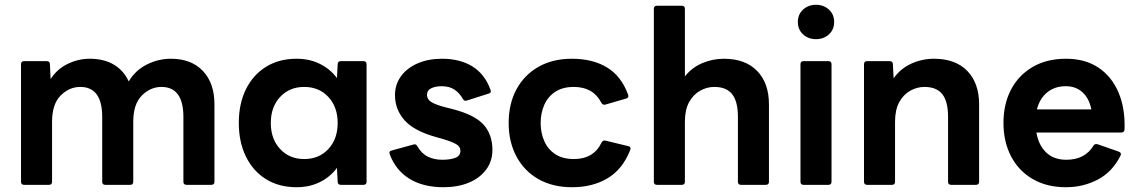

<svg xmlns="http://www.w3.org/2000/svg" viewBox="-20 -774 4757 804"><path d="M81 0Q68 0 68 -13V-505Q68 -518 81 -518H175Q189 -518 189 -505L192 -443Q219 -485 263.5 -506.5Q308 -528 356 -528Q415 -528 456.5 -503.5Q498 -479 519 -433Q547 -480 595 -504Q643 -528 696 -528Q781 -528 829.5 -477Q878 -426 878 -337V-13Q878 0 865 0H761Q748 0 748 -13V-284Q748 -410 656 -410Q610 -410 574 -374Q538 -338 538 -264V-13Q538 0 525 0H421Q408 0 408 -13V-284Q408 -410 316 -410Q270 -410 234 -374Q198 -338 198 -264V-13Q198 0 185 0Z M1222 10Q1148 10 1093.5 -24Q1039 -58 1009.5 -119Q980 -180 980 -259Q980 -339 1009.5 -399.5Q1039 -460 1093.5 -494Q1148 -528 1222 -528Q1276 -528 1319.5 -506.5Q1363 -485 1391 -447L1394 -505Q1394 -518 1408 -518H1502Q1515 -518 1515 -505V-13Q1515 0 1502 0H1408Q1394 0 1394 -13L1391 -71Q1363 -33 1319.5 -11.5Q1276 10 1222 10ZM1254 -108Q1316 -108 1355 -150Q1394 -192 1394 -259Q1394 -326 1355 -368Q1316 -410 1254 -410Q1192 -410 1153 -368Q1114 -326 1114 -259Q1114 -192 1153 -150Q1192 -108 1254 -108Z M1837 10Q1752 10 1694.5 -25.5Q1637 -61 1612 -128Q1607 -141 1621 -144L1712 -169Q1723 -172 1728 -161Q1746 -130 1772.5 -117.5Q1799 -105 1832 -105Q1865 -105 1886.5 -113Q1908 -121 1908 -143Q1908 -160 1890 -170.5Q1872 -181 1831 -193L1806 -200Q1713 -226 1673.5 -271Q1634 -316 1634 -376Q1634 -420 1659 -454.5Q1684 -489 1728.5 -508.5Q1773 -528 1831 -528Q1906 -528 1958 -496Q2010 -464 2034 -398Q2039 -385 2026 -382L1935 -353Q1924 -349 1918 -360Q1905 -384 1883.5 -398.5Q1862 -413 1829 -413Q1804 -413 1786 -404.5Q1768 -396 1768 -376Q1768 -358 1786.5 -346.5Q1805 -335 1848 -324L1872 -318Q1967 -294 2004.5 -252.5Q2042 -211 2042 -146Q2042 -99 2015.5 -63.5Q1989 -28 1943 -9Q1897 10 1837 10Z M2376 10Q2294 10 2234.5 -24Q2175 -58 2142.5 -119Q2110 -180 2110 -259Q2110 -339 2142.5 -399.5Q2175 -460 2234.5 -494Q2294 -528 2375 -528Q2462 -528 2522 -491.5Q2582 -455 2610 -378Q2615 -365 2601 -361L2515 -336Q2504 -333 2498 -344Q2464 -410 2383 -410Q2336 -410 2305 -389.5Q2274 -369 2259 -334.5Q2244 -300 2244 -259Q2244 -218 2259 -183.5Q2274 -149 2305 -128.5Q2336 -108 2383 -108Q2466 -108 2499 -177Q2505 -188 2516 -185L2611 -162Q2624 -159 2619 -146Q2588 -66 2525 -28Q2462 10 2376 10Z M2731 0Q2718 0 2718 -13V-737Q2718 -750 2731 -750H2835Q2848 -750 2848 -737V-454Q2877 -491 2920.5 -509.5Q2964 -528 3011 -528Q3101 -528 3150.5 -477Q3200 -426 3200 -337V-13Q3200 0 3187 0H3083Q3070 0 3070 -13V-284Q3070 -349 3046 -379.5Q3022 -410 2971 -410Q2940 -410 2911.5 -394Q2883 -378 2865.5 -346Q2848 -314 2848 -264V-13Q2848 0 2835 0Z M3397 -610Q3365 -610 3343 -630Q3321 -650 3321 -682Q3321 -714 3343 -734Q3365 -754 3397 -754Q3429 -754 3451 -734Q3473 -714 3473 -682Q3473 -650 3451 -630Q3429 -610 3397 -610ZM3345 0Q3332 0 3332 -13V-505Q3332 -518 3345 -518H3449Q3462 -518 3462 -505V-13Q3462 0 3449 0Z M3611 0Q3598 0 3598 -13V-505Q3598 -518 3611 -518H3705Q3719 -518 3719 -505L3722 -446Q3751 -487 3796 -507.5Q3841 -528 3891 -528Q3981 -528 4030.5 -477Q4080 -426 4080 -337V-13Q4080 0 4067 0H3963Q3950 0 3950 -13V-284Q3950 -349 3926 -379.5Q3902 -410 3851 -410Q3820 -410 3791.5 -394Q3763 -378 3745.5 -346Q3728 -314 3728 -264V-13Q3728 0 3715 0Z M4444 10Q4363 10 4304 -24.5Q4245 -59 4213.5 -120Q4182 -181 4182 -259Q4182 -338 4213.5 -398.5Q4245 -459 4304 -493.5Q4363 -528 4444 -528Q4524 -528 4579.5 -491Q4635 -454 4663.5 -387.5Q4692 -321 4689 -232Q4688 -219 4675 -219H4320Q4329 -166 4361 -135.5Q4393 -105 4445 -105Q4523 -105 4559 -164Q4564 -173 4576 -170L4665 -139Q4678 -134 4672 -122Q4638 -54 4577 -22Q4516 10 4444 10ZM4443 -413Q4397 -413 4365.5 -387.5Q4334 -362 4322 -316H4550Q4541 -362 4513 -387.5Q4485 -413 4443 -413Z"/></svg>

Font: LINE Seed Sans
Style: Bold
Weight: 700
Designer: LINE VX Design & Dalton Maag Ltd & Sandoll Inc
Foundry: Dalton Maag Ltd
Version: Version 1.003